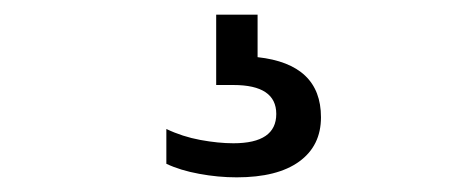

<svg xmlns="http://www.w3.org/2000/svg" viewBox="-20 -30 640 262"><path d="M303 212Q277.5 212 251.8 207.2Q226 202.5 207 193.5V146Q229 156.5 253.5 161Q278 165.5 298.5 165.5Q357 165.5 357 125.5Q357 86 298.5 86H275V-10H331.5V48Q418 57.5 418 130Q418 169 388.2 190.5Q358.5 212 303 212Z"/></svg>

Font: Encode Sans Exp Md
Style: Regular
Weight: 500
Width: 7
Designer: Multiple Designers
Foundry: Impallari Type
Version: Version 3.002; ttfautohint (v1.8.3) -l 8 -r 50 -G 200 -x 14 